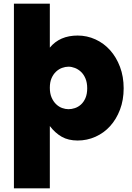

<svg xmlns="http://www.w3.org/2000/svg" viewBox="-20 -760 720 1048"><path d="M252 -500Q306 -566 404 -566Q455 -566 501 -545Q547 -524 581 -486Q615 -448 635 -395Q655 -342 655 -278Q655 -214 635 -161.5Q615 -109 581 -71.5Q547 -34 501 -13.5Q455 7 404 7Q353 7 317 -13.5Q281 -34 252 -72V268H56V-740H252ZM456 -278Q456 -309 446.5 -331.5Q437 -354 422 -368Q407 -382 389 -389Q371 -396 354 -396Q337 -396 319 -389.5Q301 -383 286 -369Q271 -355 261.5 -333.5Q252 -312 252 -281Q252 -250 261.5 -228Q271 -206 286 -191.5Q301 -177 319 -170.5Q337 -164 354 -164Q371 -164 389 -170Q407 -176 422 -189.5Q437 -203 446.5 -225Q456 -247 456 -278Z"/></svg>

Font: SVN-Poppins ExtraBold
Style: Regular
Weight: 800
Designer: Ninad Kale (Devanagari), Jonny Pinhorn (Latin)
Foundry: Indian Type Foundry
Version: Version 3.002 2017; ttfautohint (v1.8.3)